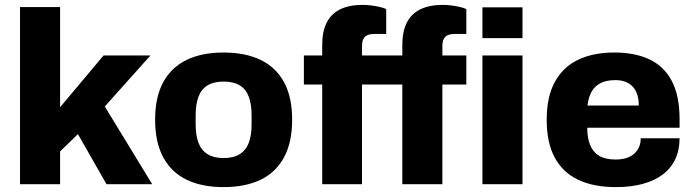

<svg xmlns="http://www.w3.org/2000/svg" viewBox="-20 -754 2840 786"><path d="M62 0V-725H226V-315L404 -527H596L409 -318L603 0H416L299 -205L226 -134V0Z M895 12Q807 12 744.5 -18Q682 -48 648.5 -109.5Q615 -171 615 -264Q615 -357 648.5 -418Q682 -479 744.5 -509Q807 -539 895 -539Q984 -539 1046.5 -509Q1109 -479 1142.5 -418Q1176 -357 1176 -264Q1176 -171 1142.5 -109.5Q1109 -48 1046.5 -18Q984 12 895 12ZM895 -107Q936 -107 961.5 -123Q987 -139 998.5 -169.5Q1010 -200 1010 -245V-282Q1010 -327 998.5 -358Q987 -389 961.5 -404.5Q936 -420 895 -420Q855 -420 829.5 -404.5Q804 -389 792.5 -358Q781 -327 781 -282V-245Q781 -200 792.5 -169.5Q804 -139 829.5 -123Q855 -107 895 -107Z M1299 0V-408H1224V-527H1299V-570Q1299 -625 1317.5 -661.5Q1336 -698 1373 -716Q1410 -734 1464 -734Q1479 -734 1497 -732Q1515 -730 1532.5 -726Q1550 -722 1561 -717V-615H1513Q1485 -615 1473.5 -603Q1462 -591 1462 -566V-527H1627V-570Q1627 -625 1645.5 -661.5Q1664 -698 1701 -716Q1738 -734 1793 -734Q1807 -734 1825 -732Q1843 -730 1860.5 -726Q1878 -722 1889 -717V-615H1842Q1814 -615 1802.5 -603Q1791 -591 1791 -566V-527H1889V-408H1791V0H1627V-408H1462V0ZM1955 -598V-724H2119V-598ZM1955 0V-527H2119V0Z M2501 12Q2411 12 2348 -17.5Q2285 -47 2251.5 -108Q2218 -169 2218 -264Q2218 -357 2251 -418Q2284 -479 2346 -509Q2408 -539 2495 -539Q2581 -539 2640.5 -510Q2700 -481 2731 -421Q2762 -361 2762 -266V-231H2384Q2384 -189 2396 -160Q2408 -131 2433 -116Q2458 -101 2500 -101Q2525 -101 2544 -107Q2563 -113 2576 -124.5Q2589 -136 2596 -152Q2603 -168 2603 -188H2762Q2762 -140 2744.5 -102.5Q2727 -65 2693 -39.5Q2659 -14 2610.5 -1Q2562 12 2501 12ZM2385 -322H2595Q2595 -348 2588.5 -367.5Q2582 -387 2569.5 -400Q2557 -413 2539.5 -419.5Q2522 -426 2499 -426Q2463 -426 2439 -414Q2415 -402 2402 -379Q2389 -356 2385 -322Z"/></svg>

Font: Archivo SemiBold ExtraBold
Style: Regular
Weight: 800
Version: Version 2.001